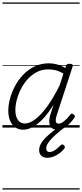

<svg xmlns="http://www.w3.org/2000/svg" viewBox="-20 -1030 663 1550"><path d="M168 17Q131 17 104 -1.5Q77 -20 62 -54.5Q47 -89 47 -136Q47 -182 61 -234Q75 -286 102 -336.5Q129 -387 169 -428.5Q209 -470 261 -494.5Q313 -519 376 -519Q408 -519 442.5 -509.5Q477 -500 507 -481L512 -497Q516 -508 522.5 -511.5Q529 -515 542 -515Q560 -515 565 -508Q570 -501 565 -489L438 -100Q431 -77 430 -62Q429 -47 434.5 -39.5Q440 -32 452 -32Q469 -32 485.5 -43Q502 -54 518 -70.5Q534 -87 546 -103Q552 -111 558 -112.5Q564 -114 573 -107Q583 -101 584 -94Q585 -87 581 -80Q569 -62 548.5 -39Q528 -16 501 0.5Q474 17 442 17Q419 17 404.5 8Q390 -1 383.5 -17Q377 -33 377.5 -54Q378 -75 385 -100Q392 -120 398.5 -141.5Q405 -163 412 -184Q368 -113 325 -68.5Q282 -24 242.5 -3.5Q203 17 168 17ZM104 -141Q104 -109 113 -84.5Q122 -60 139 -46.5Q156 -33 181 -33Q219 -33 265 -67.5Q311 -102 361 -170.5Q411 -239 462 -342L492 -436Q456 -457 426.5 -463.5Q397 -470 369 -470Q319 -470 277 -448Q235 -426 203 -390.5Q171 -355 149 -311.5Q127 -268 115.5 -223.5Q104 -179 104 -141ZM361 244Q331 244 313.5 227Q296 210 296 183Q296 157 309 132.5Q322 108 346 83.5Q370 59 403.5 32.5Q437 6 478 -23L523 -21V-17Q487 9 456 34.5Q425 60 402 83.5Q379 107 366 128Q353 149 353 168Q353 180 359.5 188.5Q366 197 380 197Q400 197 421.5 183.5Q443 170 469 143Q473 138 481 136.5Q489 135 497 144Q503 150 503.5 156.5Q504 163 499 170Q481 192 458.5 208.5Q436 225 411 234.5Q386 244 361 244ZM0 490H623V500H0ZM0 -20H623V0H0ZM0 -505H623V-500H0ZM0 -1010H623V-1000H0Z"/></svg>

Font: Playwrite AU VIC Guides
Style: Regular
Weight: 400
Designer: Veronika Burian, José Scaglione
Foundry: TypeTogether
Version: Version 1.003